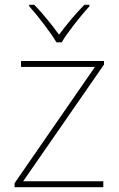

<svg xmlns="http://www.w3.org/2000/svg" viewBox="-20 -783 496 803"><path d="M216 -606H238C262 -647 317 -716 354 -757V-763H333C296 -726 255 -676 227 -638C199 -676 160 -726 123 -763H102V-757C139 -716 192 -647 216 -606ZM412 0V-25H77L415 -513V-528H68V-503H377L41 -17V0Z"/></svg>

Font: Noto Sans Lao UI Thin
Style: Regular
Weight: 100
Designer: Monotype Design Team
Foundry: Monotype Imaging Inc.
Version: Version 2.000